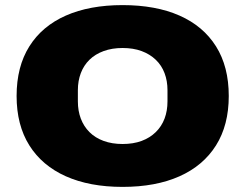

<svg xmlns="http://www.w3.org/2000/svg" viewBox="-20 -720 961 752"><path d="M460 12Q331 12 238 -29.5Q145 -71 95 -150.5Q45 -230 45 -344Q45 -459 95 -538.5Q145 -618 238 -659Q331 -700 460 -700Q590 -700 683 -659Q776 -618 826 -538.5Q876 -459 876 -344Q876 -230 826 -150.5Q776 -71 683 -29.5Q590 12 460 12ZM460 -156Q502 -156 534.5 -168Q567 -180 590 -202.5Q613 -225 624.5 -255.5Q636 -286 636 -323V-367Q636 -403 624.5 -433.5Q613 -464 590 -486Q567 -508 534.5 -520Q502 -532 460 -532Q419 -532 386 -520Q353 -508 330.5 -486Q308 -464 296.5 -433.5Q285 -403 285 -367V-323Q285 -286 296.5 -255.5Q308 -225 330.5 -202.5Q353 -180 386 -168Q419 -156 460 -156Z"/></svg>

Font: Archivo SemiBold SemiExpanded Black
Style: Regular
Weight: 900
Width: 6
Version: Version 2.001